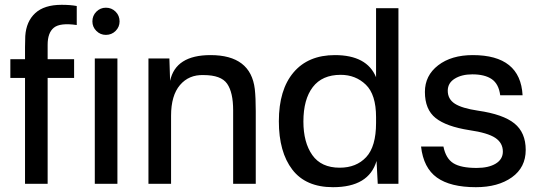

<svg xmlns="http://www.w3.org/2000/svg" viewBox="-20 -764 2238 798"><path d="M236 -744Q273 -744 299 -739V-660Q230 -670 204 -649Q178 -628 178 -578V-518H288V-440H178V0H84V-440H23V-518H84V-568Q84 -595 85 -614Q89 -675 126.5 -709.5Q164 -744 236 -744ZM364 -675Q364 -699 380.5 -715.5Q397 -732 420 -732Q444 -732 460.5 -715.5Q477 -699 477 -675Q477 -652 460.5 -635.5Q444 -619 420 -619Q397 -619 380.5 -635.5Q364 -652 364 -675ZM374 0V-521H468V0Z M855 -535Q1022 -535 1039 -394Q1043 -358 1043 -302V0H949V-306Q949 -380 924 -416Q899 -452 826 -452Q765 -454 728 -410.5Q691 -367 691 -283V0H597V-521H684L687 -428Q710 -535 855 -535Z M1636 -730V0H1550L1545 -95Q1513 14 1364 14Q1251 14 1195 -59Q1139 -132 1139 -260Q1139 -391 1200 -463Q1261 -535 1372 -535Q1505 -535 1543 -443V-730ZM1241 -259Q1241 -172 1278 -119.5Q1315 -67 1392 -67Q1461 -67 1502 -111Q1543 -155 1543 -253V-277Q1543 -371 1500.5 -412Q1458 -453 1396 -453Q1319 -453 1280 -402Q1241 -351 1241 -259Z M1945 -535Q2143 -535 2152 -368H2059Q2053 -415 2024 -435Q1995 -455 1943 -455Q1899 -455 1870 -437Q1841 -419 1841 -387Q1841 -352 1870.5 -333Q1900 -314 1967 -304Q2071 -289 2118 -251Q2165 -213 2165 -141Q2165 -68 2107.5 -27Q2050 14 1958 14Q1852 14 1796 -26Q1740 -66 1730 -155H1823Q1833 -105 1864.5 -85.5Q1896 -66 1961 -66Q2011 -66 2040.5 -84Q2070 -102 2070 -134Q2070 -170 2038.5 -191Q2007 -212 1931 -223Q1835 -238 1790.5 -273.5Q1746 -309 1746 -382Q1746 -450 1801 -492.5Q1856 -535 1945 -535Z"/></svg>

Font: Nacelle
Style: Regular
Weight: 400
Designer: Sora Sagano
Foundry: Sora Sagano
Version: Version 1.000;FEAKit 1.0